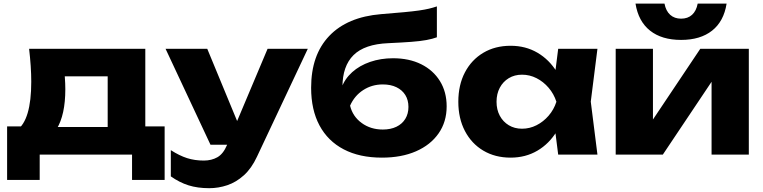

<svg xmlns="http://www.w3.org/2000/svg" viewBox="-20 -835 4121 1037"><path d="M869.2 -152.2V137H693.2V0H194.4V137H18.4V-152.2H190.2L228 -149H642.2L676.6 -152.2ZM137.2 -571.4H764.8V-38.6H561.6V-516.4L655.2 -422.8H237L313.4 -497.4Q327.4 -455.8 330.1 -419.5Q332.8 -383.2 332.8 -353Q332.8 -214.8 286.1 -138.4Q239.4 -62 154 -62L71 -131.6Q148.8 -186.2 148.8 -393.6Q148.8 -434.4 145.8 -479Q142.8 -523.6 137.2 -571.4Z M1110 181.4Q1046.8 181.4 997.9 165.9Q949 150.4 902.6 117.6V-24Q949.6 6 990.7 19.1Q1031.8 32.2 1080.8 32.2Q1122.4 32.2 1154.1 14.3Q1185.8 -3.6 1206.2 -52L1425.2 -571.4H1642.4L1368 11.2Q1338.6 74.4 1297.1 111.8Q1255.6 149.2 1207.8 165.3Q1160 181.4 1110 181.4ZM1116.8 -53.4 874.2 -571.4H1099.4L1313.6 -53.4Z M2042.8 16.4Q1922 16.4 1836.4 -28.4Q1750.8 -73.2 1705.6 -157.5Q1660.4 -241.8 1660.4 -361Q1660.4 -538.2 1758.1 -640.8Q1855.8 -743.4 2038.2 -758.6Q2113.2 -764.6 2162.3 -769.2Q2211.4 -773.8 2242.8 -778.3Q2274.2 -782.8 2296.5 -788.1Q2318.8 -793.4 2339.6 -800.4V-633.6Q2316.4 -625 2283.2 -618.8Q2250 -612.6 2200.4 -608.9Q2150.8 -605.2 2077.4 -601.8Q1949.4 -596.6 1889.5 -537.4Q1829.6 -478.2 1829.6 -364.8V-343.6L1823.8 -358.8Q1841.6 -408.8 1881.9 -445Q1922.2 -481.2 1979.3 -500.8Q2036.4 -520.4 2103 -520.4Q2190 -520.4 2255 -488Q2320 -455.6 2356.2 -397Q2392.4 -338.4 2392.4 -260.6Q2392.4 -177 2348.9 -114.6Q2305.4 -52.2 2227 -17.9Q2148.6 16.4 2042.8 16.4ZM2047.6 -135.4Q2090 -135.4 2121.1 -150.4Q2152.2 -165.4 2169.1 -193.1Q2186 -220.8 2186 -257.4Q2186 -294.6 2169.1 -321.8Q2152.2 -349 2121.1 -364Q2090 -379 2047.6 -379Q1988.8 -379 1941.6 -348.4Q1894.4 -317.8 1870.8 -264.2Q1884.8 -206.2 1933.3 -170.8Q1981.8 -135.4 2047.6 -135.4Z M2994.8 0 2968.6 -205.8 2996.4 -285.4 2968.6 -364 2994.8 -571.4H3206.8L3170.8 -286L3206.8 0ZM3042.6 -285.4Q3029 -194.6 2987.7 -126.7Q2946.4 -58.8 2882.5 -21.2Q2818.6 16.4 2737.8 16.4Q2654.2 16.4 2590.5 -21.4Q2526.8 -59.2 2491.1 -127.4Q2455.4 -195.6 2455.4 -285.4Q2455.4 -376.2 2491.1 -444.2Q2526.8 -512.2 2590.5 -550Q2654.2 -587.8 2737.8 -587.8Q2818.6 -587.8 2882.5 -550.5Q2946.4 -513.2 2988.2 -445.5Q3030 -377.8 3042.6 -285.4ZM2661.8 -285.4Q2661.8 -242.8 2679.3 -210.1Q2696.8 -177.4 2727.9 -158.6Q2759 -139.8 2799.4 -139.8Q2840.8 -139.8 2877.8 -158.6Q2914.8 -177.4 2943.1 -210.1Q2971.4 -242.8 2985.2 -285.4Q2971.4 -328 2943.1 -361Q2914.8 -394 2877.8 -412.8Q2840.8 -431.6 2799.4 -431.6Q2759 -431.6 2727.9 -412.8Q2696.8 -394 2679.3 -361Q2661.8 -328 2661.8 -285.4Z M3305.4 0V-571.4H3506.6V-111.2L3463.4 -125L3762.2 -571.4H4024.4V0H3823.2V-472.6L3866.8 -458.4L3560 0ZM3658.6 -619.4Q3554.2 -619.4 3491 -669.5Q3427.8 -719.6 3412.4 -815.4H3569Q3576.4 -776 3599.6 -755.1Q3622.8 -734.2 3658.6 -734.2Q3695 -734.2 3717.9 -755.1Q3740.8 -776 3748.2 -815.4H3904.4Q3889.4 -719.6 3826 -669.5Q3762.6 -619.4 3658.6 -619.4Z"/></svg>

Font: Unbounded
Style: Regular
Weight: 400
Designer: Luke Prowse, Jean-Baptiste Morizot, Fátima Lázaro, Florian Runge
Foundry: NaN
Version: Version 1.701;gftools[0.9.28.dev5+ged2979d]